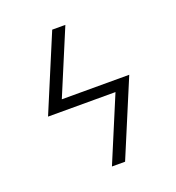

<svg xmlns="http://www.w3.org/2000/svg" viewBox="-133 -841 866 947"><g transform="rotate(-20 300.0 -367.5)"><path d="M293 0 435 -339H81L247 -735H316L174 -396H528L362 0Z"/></g></svg>

Font: Iosevka Aile Light
Style: Italic
Weight: 300
Italic angle: -9°
Designer: Belleve Invis
Foundry: Belleve Invis
Version: Version 31.1.0; ttfautohint (v1.8.4)